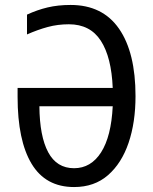

<svg xmlns="http://www.w3.org/2000/svg" viewBox="-20 -745 616 775"><path d="M258 -647Q213 -647 172.5 -636Q132 -625 89 -606V-686Q130 -705 172 -715Q214 -725 265 -725Q394 -725 460.5 -629Q527 -533 527 -357Q527 -251 499 -168.5Q471 -86 416 -38Q361 10 279 10Q164 10 107.5 -84Q51 -178 51 -354V-390H435Q430 -514 387 -580.5Q344 -647 258 -647ZM279 -66Q347 -66 388 -130Q429 -194 435 -316H139Q140 -195 174.5 -130.5Q209 -66 279 -66Z"/></svg>

Font: Avrile Sans Condensed
Style: Regular
Weight: 400
Width: 3
Designer: Monotype Design Team
Foundry: Monotype Imaging Inc.
Version: Version 2.001;September 10, 2019;FontCreator 11.5.0.2425 64-